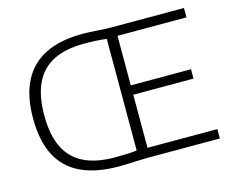

<svg xmlns="http://www.w3.org/2000/svg" viewBox="-104 -896 1270 1050"><g transform="rotate(-15 531.5 -371.0)"><path d="M445.5 5Q319.5 5 233.5 -35.2Q147.5 -75.5 104 -158.5Q60.5 -241.5 60.5 -370Q60.5 -497 103.8 -580.8Q147 -664.5 231.5 -705.8Q316 -747 439.5 -747Q482 -747 526 -743.5Q570 -740 608 -740H1014V-687H623.5V-53H1019V0H615Q592 0 563 1.2Q534 2.5 503.5 3.8Q473 5 445.5 5ZM437 -48.5Q478 -48.5 508.8 -49.8Q539.5 -51 562.5 -54V-686Q531 -690 501 -691.5Q471 -693 434.5 -693Q332 -693 262.8 -658.8Q193.5 -624.5 158.8 -552.8Q124 -481 124 -370Q124 -258 159.2 -187Q194.5 -116 264.2 -82.2Q334 -48.5 437 -48.5ZM605 -353.5V-406.5H964.5V-353.5Z"/></g></svg>

Font: Encode Sans SemiExpanded Light
Style: Regular
Weight: 300
Width: 6
Designer: Multiple Designers
Foundry: Impallari Type
Version: Version 3.002